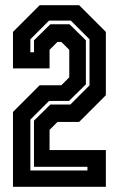

<svg xmlns="http://www.w3.org/2000/svg" viewBox="-20 -720 458 740"><path d="M30 0V-288.5L133 -391.5H216.5L247 -422V-528L216.5 -558.5H201.5L171 -528V-456.5H30V-597L133 -700H285L388 -597V-353L285 -250H201.5L171 -219.5V-141.5H388V0ZM97 -63H317V-77H111V-255L174 -317H251L325 -391V-568.5L253 -640.5H169L97 -568.5V-518.5H111V-564.5L174 -626.5H248L311 -564.5V-395L246 -331H169L97 -259Z"/></svg>

Font: Tourney Condensed Regular
Style: Bold
Weight: 700
Width: 3
Designer: Tyler Finck
Foundry: Etcetera Type Co
Version: Version 1.010; ttfautohint (v1.8.3)